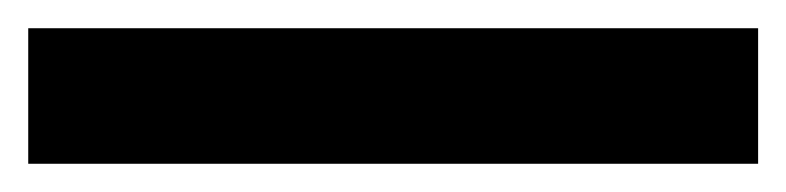

<svg xmlns="http://www.w3.org/2000/svg" viewBox="-35 98 557 136"><path d="M-15 118H502V214H-15Z"/></svg>

Font: Maitree SemiBold
Style: Regular
Weight: 600
Designer: CadsonDemak Team
Foundry: CadsonDemak
Version: Version 1.001